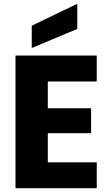

<svg xmlns="http://www.w3.org/2000/svg" viewBox="-20 -996 581 1016"><path d="M233 -565V-423H462V-291H233V-137H492V0H62V-702H492V-565ZM389 -843 148 -742V-860L389 -976Z"/></svg>

Font: IBM-Poppins
Style: Poppins-Bold
Weight: 700
Designer: Mike Abbink, Paul van der Laan, Pieter van Rosmalen, Ben Mitchell, Mark Frömberg
Foundry: Bold Monday
Version: Version 1.1